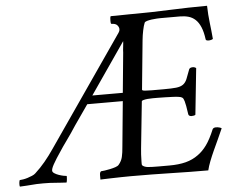

<svg xmlns="http://www.w3.org/2000/svg" viewBox="-111 -730 953 791"><g transform="rotate(-5 366.0 -334.0)"><path d="M474 -665Q469 -665 454.5 -665Q440 -665 424 -664.5Q408 -664 394 -664Q380 -664 374 -664Q372 -662 371.5 -656Q371 -650 371 -645Q371 -640 371.5 -636.5Q372 -633 374 -632Q391 -632 398 -624Q405 -616 405 -608Q405 -603 403.5 -599.5Q402 -596 400 -593L88 -141Q69 -113 49.5 -89.5Q30 -66 8 -46Q3 -41 -6.5 -37Q-16 -33 -25.5 -30Q-35 -27 -44 -25.5Q-53 -24 -57 -24Q-60 -24 -61 -12.5Q-62 -1 -60 3Q-44 2 -32.5 1.5Q-21 1 -11.5 0Q-2 -1 9.5 -1.5Q21 -2 37 -2Q52 -2 64 -1.5Q76 -1 86.5 0Q97 1 108 1.5Q119 2 133 3Q134 1 134.5 -2.5Q135 -6 135.5 -10Q136 -14 136 -18Q136 -22 136 -24Q132 -24 122.5 -26Q113 -28 103 -31.5Q93 -35 85.5 -40Q78 -45 78 -51Q78 -55 80 -61Q82 -67 87.5 -77Q93 -87 101.5 -100.5Q110 -114 123 -133Q125 -137 132 -146.5Q139 -156 148 -169Q157 -182 168 -197.5Q179 -213 189 -229Q215 -266 246 -311Q247 -311 249.5 -311Q252 -311 253 -311Q256 -311 261.5 -311Q267 -311 273 -311Q279 -311 284.5 -311Q290 -311 293 -311H342Q344 -311 350 -311Q356 -311 362.5 -311Q369 -311 375.5 -311Q382 -311 385 -311Q386 -311 389 -311Q392 -311 393 -311L375 -125Q373 -99 369 -82Q365 -65 353 -51Q349 -46 338.5 -42.5Q328 -39 316 -36.5Q304 -34 293.5 -32.5Q283 -31 279 -31Q273 -28 273 -15.5Q273 -3 273 3Q273 3 285.5 2.5Q298 2 317 1.5Q336 1 358 0.5Q380 0 399 0Q446 0 487 0.5Q528 1 567 2Q606 3 643.5 3.5Q681 4 719 4Q723 -13 731 -33.5Q739 -54 749 -76Q759 -98 769.5 -120.5Q780 -143 789 -164Q787 -166 780 -168Q773 -170 766 -170Q761 -170 757.5 -168.5Q754 -167 752 -164Q735 -123 718 -99.5Q701 -76 681 -62Q658 -45 629 -37.5Q600 -30 561 -30H516Q487 -30 472.5 -31.5Q458 -33 450 -40Q448 -42 448 -46Q448 -50 448 -56Q448 -69 449 -85.5Q450 -102 451 -110L471 -303Q471 -306 478 -308Q485 -310 495 -311Q505 -312 516.5 -312Q528 -312 538 -312Q551 -312 567 -311.5Q583 -311 597.5 -310.5Q612 -310 623 -308.5Q634 -307 638 -304Q641 -302 643 -298.5Q645 -295 647 -288Q649 -281 651.5 -268Q654 -255 657 -233Q658 -229 661.5 -227Q665 -225 670 -225Q675 -225 679.5 -226Q684 -227 686 -229L706 -420Q704 -422 700.5 -423.5Q697 -425 692 -425Q687 -425 683 -423.5Q679 -422 677 -418Q668 -393 662 -378.5Q656 -364 645.5 -356.5Q635 -349 617 -347Q599 -345 565 -345H515Q500 -345 488 -346Q476 -347 476 -351L496 -554Q498 -574 502 -593.5Q506 -613 511 -625Q513 -629 521.5 -631.5Q530 -634 541 -635.5Q552 -637 562.5 -637.5Q573 -638 577 -638H658Q677 -638 693 -633.5Q709 -629 721.5 -617.5Q734 -606 742.5 -586Q751 -566 755 -536Q755 -532 758.5 -530.5Q762 -529 767 -529Q772 -529 777.5 -530.5Q783 -532 785 -534Q782 -569 778 -601.5Q774 -634 773 -672Q735 -672 696 -671Q657 -670 618.5 -668.5Q580 -667 543.5 -666Q507 -665 474 -665ZM416 -557Q416 -555 415.5 -548.5Q415 -542 414 -534.5Q413 -527 412.5 -520.5Q412 -514 412 -510L396 -345Q395 -345 393 -345Q392 -345 391 -345Q390 -345 390 -345Q387 -345 380.5 -345Q374 -345 367.5 -345Q361 -345 355 -345Q349 -345 346 -345H301Q298 -345 289 -345Q280 -345 277 -345Q276 -345 275 -345Q274 -345 273 -345Q272 -345 270 -345Z"/></g></svg>

Font: Vermiglione
Style: Italic
Weight: 400
Italic angle: -11°
Version: Version 1.105